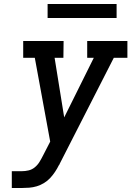

<svg xmlns="http://www.w3.org/2000/svg" viewBox="-20 -940 657 960"><path d="M39 0V-84H89Q106 -84 123 -88Q140 -92 154 -103.5Q168 -115 177.5 -130.5Q187 -146 195 -162L231 -232L154 -651H96V-735H298L297 -651H253L301 -353L449 -651H416V-735H617V-651H549L280 -124Q279 -121 277.5 -119Q276 -117 276 -115H275Q266 -97 255 -80.5Q244 -64 230.5 -49.5Q217 -35 199.5 -24.5Q182 -14 163.5 -8.5Q145 -3 126 -1.5Q107 0 89 0ZM218 -850V-920H563V-850Z"/></svg>

Font: Iosevka Etoile Medium
Style: Italic
Weight: 500
Italic angle: -9°
Designer: Belleve Invis
Foundry: Belleve Invis
Version: Version 22.1.2; ttfautohint (v1.8.4)